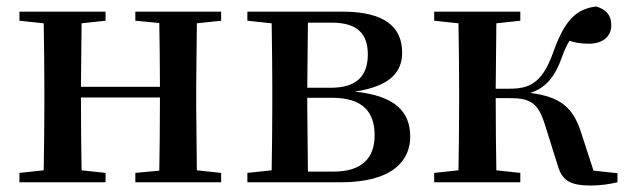

<svg xmlns="http://www.w3.org/2000/svg" viewBox="-20 -563 1941 593"><path d="M398 -499 472 -492C473 -437 474 -356 474 -295H230L232 -491L306 -499V-527H40V-499L115 -491C116 -435 117 -351 117 -296V-232C117 -177 116 -93 115 -37L40 -29V0H306V-29L232 -37C231 -93 230 -181 230 -262H474C474 -180 473 -93 472 -36L398 -29V0H663V-29L588 -37L586 -232V-296L588 -491L663 -499V-527H398Z M817 0H1032C1194 0 1247 -68 1247 -141C1247 -217 1202 -267 1076 -280C1193 -298 1222 -346 1222 -401C1222 -478 1170 -527 1038 -527H744V-499L819 -491C820 -435 821 -351 821 -296V-232C821 -177 820 -93 819 -37L744 -29V0ZM931 -493H1005C1083 -493 1116 -459 1116 -395C1116 -326 1079 -292 1002 -292H929ZM929 -261H1005C1100 -261 1137 -218 1137 -145C1137 -73 1096 -33 1010 -33H931L929 -232Z M1701 -57C1715 -6 1738 10 1806 10C1831 10 1863 6 1887 0V-28L1813 -36L1775 -153C1750 -232 1710 -264 1618 -276C1660 -290 1691 -318 1715 -385C1723 -407 1730 -423 1739 -437C1757 -431 1775 -428 1799 -428C1840 -428 1868 -449 1868 -485C1868 -515 1853 -534 1821 -543C1756 -535 1722 -496 1687 -397C1653 -303 1611 -289 1553 -289H1511L1513 -491L1587 -499V-527H1321V-499L1396 -491C1397 -435 1398 -351 1398 -296V-232C1398 -177 1397 -93 1396 -37L1321 -29V0H1587V-29L1513 -37C1512 -93 1511 -180 1511 -260H1553C1619 -260 1642 -245 1663 -178Z"/></svg>

Font: Noto Serif HK SemiBold
Style: Regular
Weight: 600
Designer: Ryoko NISHIZUKA 西塚涼子 (kana & ideographs); Frank Grießhammer (Latin, Greek & Cyrillic); Wenlong ZHANG 张文龙 (bopomofo); San
Foundry: Adobe
Version: Version 2.001;hotconv 1.1.0;makeotfexe 2.6.0